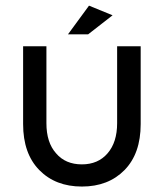

<svg xmlns="http://www.w3.org/2000/svg" viewBox="-20 -672 595 697"><path d="M277.3 -75.3Q336.1 -75.3 370.6 -115.5Q405.2 -155.7 405.2 -224.7V-504.1H490.7V-221.6Q490.7 -114.4 432 -54.6Q373.2 5.2 277.3 5.2Q181.4 5.2 122.7 -54.6Q63.9 -114.4 63.9 -221.6V-504.1H148.5V-224.7Q148.5 -154.6 183.5 -115.5Q217.5 -75.3 277.3 -75.3ZM300 -547.4H226.8L303.1 -651.5L388.7 -616.5Z"/></svg>

Font: NATS
Style: Regular
Weight: 400
Designer: Purushoth Kumar Guthula
Foundry: Silicon Andhra, USA.
Version: Version 1.0.4; ttfautohint (v1.2.25-373a) -l 7 -r 28 -G 50 -